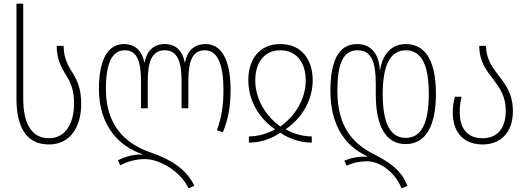

<svg xmlns="http://www.w3.org/2000/svg" viewBox="-20 -780 2873 1050"><path d="M248 10C361 10 424 -81 424 -213C424 -284 408 -332 380 -376C352 -421 328 -462 328 -529H290C290 -450 318 -408 346 -361C371 -320 385 -279 385 -214C385 -104 337 -24 248 -24C155 -24 107 -100 107 -241V-760H70V-241C70 -66 137 10 248 10Z M1011 250 1043 236C997 141 909 90 807 55C684 13 559 -77 559 -293C559 -425 589 -505 662 -505C729 -505 751 -446 751 -336V-188H788V-336C788 -447 813 -505 881 -505C949 -505 973 -446 973 -336V-188H1010V-336C1010 -447 1033 -505 1100 -505C1172 -505 1202 -425 1202 -287C1202 -204 1192 -137 1166 -68L1199 -57C1228 -129 1241 -197 1241 -287C1241 -449 1194 -539 1104 -539C1040 -539 1003 -499 992 -439H990C979 -499 944 -539 881 -539C818 -539 782 -499 771 -439H769C758 -499 721 -539 658 -539C567 -539 521 -449 521 -293C521 -90 634 22 759 63V65C712 63 659 78 625 97L638 124C672 105 721 90 772 90C853 90 967 156 1011 250Z M1341 0C1402 0 1461 -19 1513 -54C1565 -19 1625 0 1685 0V-34C1638 -34 1589 -47 1543 -72V-74C1630 -133 1690 -231 1690 -341C1690 -452 1631 -539 1513 -539C1395 -539 1338 -452 1338 -341C1338 -231 1396 -133 1483 -74V-72C1437 -47 1389 -34 1341 -34ZM1513 -88C1434 -145 1376 -237 1376 -341C1376 -429 1419 -505 1513 -505C1608 -505 1652 -429 1652 -341C1652 -237 1593 -145 1513 -88Z M2176 250 2208 236C2174 148 2107 106 2026 64C1916 8 1825 -79 1825 -283C1825 -427 1854 -505 1935 -505C2011 -505 2035 -441 2035 -323V-265C2035 -91 2089 8 2199 8C2307 8 2364 -90 2364 -266C2364 -442 2310 -539 2199 -539C2128 -539 2074 -493 2059 -398H2057C2052 -493 2003 -539 1933 -539C1830 -539 1787 -445 1787 -283C1787 -113 1853 13 1989 75V77C1938 75 1897 84 1863 99L1876 126C1910 110 1947 102 1987 102C2063 102 2145 169 2176 250ZM2199 -26C2112 -26 2073 -110 2073 -266C2073 -419 2112 -505 2199 -505C2288 -505 2325 -419 2325 -266C2325 -110 2286 -26 2199 -26Z M2620 10C2713 10 2785 -51 2785 -172C2785 -269 2742 -322 2701 -375C2668 -418 2638 -463 2638 -529H2601C2601 -444 2639 -396 2677 -347C2712 -300 2746 -253 2746 -175C2746 -77 2699 -24 2619 -24C2547 -24 2494 -65 2494 -168C2494 -201 2499 -228 2504 -251H2468C2461 -226 2456 -199 2456 -167C2456 -50 2520 10 2620 10Z"/></svg>

Font: Noto Sans Georgian Condensed ExtraLight
Style: Regular
Weight: 200
Width: 3
Designer: Monotype Design Team, Akaki Razmadze
Foundry: Google LLC
Version: Version 2.005